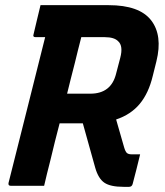

<svg xmlns="http://www.w3.org/2000/svg" viewBox="-20 -720 640 744"><path d="M151 0H22Q11 0 13 -11Q50 -159 84.5 -295Q119 -431 155 -576H118Q106 -576 110 -587Q117 -616 123.5 -644Q130 -672 137 -700H401Q520 -700 565.5 -641.5Q611 -583 586 -482L572 -426Q556 -359 521.5 -317.5Q487 -276 430 -257Q438 -230 445.5 -203Q453 -176 461 -149Q466 -132 472 -127Q478 -122 490 -122H523Q516 -94 509 -65Q502 -36 494 -7Q491 4 480 4H459Q408 4 384.5 -12Q361 -28 349 -70Q337 -113 325 -156Q313 -199 301 -242H211Q202 -208 193 -172Q184 -136 175 -98Q168 -71 162 -46.5Q156 -22 151 0ZM270 -476Q262 -445 254.5 -415.5Q247 -386 240 -357H330Q411 -357 430 -435L446 -496Q458 -542 438 -560Q423 -576 386 -576H295Q288 -550 282 -525Q276 -500 270 -476Z"/></svg>

Font: Recursive Mn Lnr St
Style: Bold Italic
Weight: 700
Italic angle: -15°
Monospace: yes
Version: Version 1.079;hotconv 1.0.112;makeotfexe 2.5.65598; ttfautoh